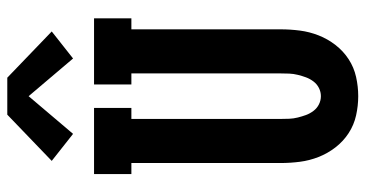

<svg xmlns="http://www.w3.org/2000/svg" viewBox="-264 -756 1027 540"><g transform="rotate(-90 250.0 -485.5)"><path d="M250 8Q223 8 196 2Q169 -4 146 -19Q123 -34 106 -56Q89 -78 79 -103.5Q69 -129 65.5 -156Q62 -183 62 -210V-630H31V-735H217V-630H186V-210Q186 -198 186.5 -186Q187 -174 190 -162Q193 -150 197 -139Q201 -128 208.5 -118Q216 -108 227 -102.5Q238 -97 250 -97Q262 -97 273 -102.5Q284 -108 291.5 -118Q299 -128 303 -139Q307 -150 310 -162Q313 -174 313.5 -186Q314 -198 314 -210V-630H283V-735H469V-630H438V-210Q438 -183 434.5 -156Q431 -129 421 -103.5Q411 -78 394 -56Q377 -34 354 -19Q331 -4 304 2Q277 8 250 8ZM144 -794 68 -854 198 -979H302L432 -854L356 -794L250 -919Z"/></g></svg>

Font: Iosevka Slab Extrabold
Style: Regular
Weight: 800
Monospace: yes
Designer: Belleve Invis
Foundry: Belleve Invis
Version: Version 11.1.1; ttfautohint (v1.8.3)